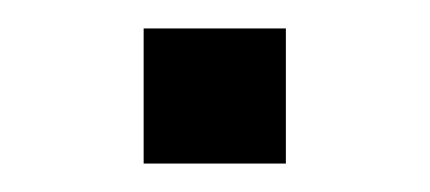

<svg xmlns="http://www.w3.org/2000/svg" viewBox="-20 -115 302 135"><path d="M81 0V-95H181V0Z"/></svg>

Font: Nunito Sans 6pt Light
Style: Regular
Weight: 300
Version: Version 3.101;gftools[0.9.27]